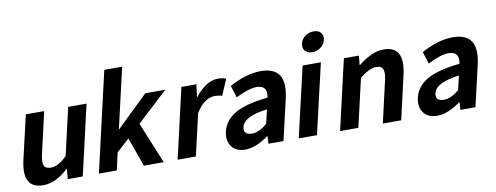

<svg xmlns="http://www.w3.org/2000/svg" viewBox="-66 -1155 3906 1513"><g transform="rotate(-10 1887.0 -398.0)"><path d="M58 -210 139 -560H286L210 -229Q195 -165 208 -138Q220 -112 261 -112Q322 -112 391 -182L478 -560H625L496 0H376L383 -80H379Q279 14 179 14Q7 14 58 -210Z M809 -798H952L841 -318H845L1095 -560H1255L1008 -331L1144 0H985L902 -232L800 -140L768 0H625Z M1384 -560H1504L1491 -461H1495Q1584 -574 1680 -574Q1717 -574 1743 -562L1688 -435Q1662 -444 1632 -444Q1546 -444 1478 -334L1401 0H1255Z M1687 -33Q1652 -80 1668 -152Q1689 -242 1778 -292Q1865 -341 2038 -359Q2057 -456 1966 -456Q1904 -456 1799 -403L1769 -500Q1905 -574 2020 -574Q2235 -574 2178 -327L2102 0H1982L1985 -60H1982Q1879 14 1796 14Q1722 14 1687 -33ZM1991 -156 2017 -269Q1830 -245 1811 -164Q1797 -101 1871 -101Q1924 -101 1991 -156Z M2354 -560H2500L2370 0H2224ZM2391 -673Q2371 -695 2379 -730Q2387 -766 2417 -788Q2447 -810 2486 -810Q2524 -810 2542 -788Q2562 -766 2554 -730Q2546 -696 2516 -673Q2487 -650 2449 -650Q2411 -650 2391 -673Z M2684 -560H2804L2797 -486H2801Q2911 -574 3003 -574Q3176 -574 3124 -349L3044 0H2897L2973 -331Q2988 -395 2975 -422Q2963 -448 2921 -448Q2869 -448 2790 -385L2701 0H2555Z M3223 -33Q3188 -80 3204 -152Q3225 -242 3314 -292Q3401 -341 3574 -359Q3593 -456 3502 -456Q3440 -456 3335 -403L3305 -500Q3441 -574 3556 -574Q3771 -574 3714 -327L3638 0H3518L3521 -60H3518Q3415 14 3332 14Q3258 14 3223 -33ZM3527 -156 3553 -269Q3366 -245 3347 -164Q3333 -101 3407 -101Q3460 -101 3527 -156Z"/></g></svg>

Font: KaiGen Gothic CN Bold
Style: Bold
Weight: 700
Designer: Ryoko NISHIZUKA  (kana & ideographs); Paul D. Hunt (Latin, Greek & Cyrillic); Wenlong ZHANG  (bopomofo); Sandoll Communi
Foundry: Adobe Systems Incorporated
Version: Version 1.002.20150501